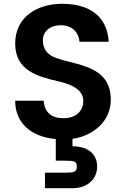

<svg xmlns="http://www.w3.org/2000/svg" viewBox="-20 -728 664 1012"><path d="M553 -508C545 -643 451 -708 307 -708C178 -708 60 -640 60 -499C60 -357 175 -325 293 -298C363 -282 419 -252 419 -197C419 -141 379 -105 315 -105C250 -105 215 -136 210 -197H60C60 -80 143 -7 274 5V119H329C370 119 385 122 385 150C385 178 369 182 329 182H217V264H363C435 264 492 221 492 150C492 79 437 43 362 43V4C470 -12 564 -87 564 -203C564 -383 382 -384 277 -422C234 -436 206 -467 206 -514C206 -569 250 -595 301 -595C357 -595 394 -561 399 -508Z"/></svg>

Font: Matrixport Bold
Style: Regular
Weight: 600
Designer: Ninad Kale (Devanagari), Jonny Pinhorn (Latin)
Foundry: Indian Type Foundry
Version: Version 2.000;PS 1.0;hotconv 1.0.79;makeotf.lib2.5.61930; tt